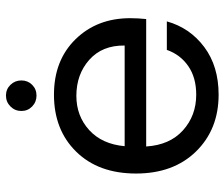

<svg xmlns="http://www.w3.org/2000/svg" viewBox="-76 -686 771 660"><g transform="rotate(-90 310.0 -356.5)"><path d="M310 -480Q241 -480 192.5 -436Q144 -392 137 -314H483Q484 -391 434 -435.5Q384 -480 310 -480ZM566 -169Q544 -90 478 -40.5Q412 9 314 9Q195 9 119 -68.5Q43 -146 43 -275Q43 -404 118 -480.5Q193 -557 314 -557Q432 -557 504.5 -483Q577 -409 577 -295Q577 -268 574 -240H136Q141 -159 191.5 -113.5Q242 -68 314 -68Q373 -68 412.5 -95.5Q452 -123 468 -169ZM348 -632Q333 -617 311 -617Q289 -617 273.5 -632Q258 -647 258 -669Q258 -691 273.5 -706.5Q289 -722 311 -722Q333 -722 348 -706.5Q363 -691 363 -669Q363 -647 348 -632Z"/></g></svg>

Font: SVN-Poppins
Style: Regular
Weight: 400
Designer: Ninad Kale (Devanagari), Jonny Pinhorn (Latin)
Foundry: Indian Type Foundry
Version: Version 3.002 2017